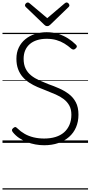

<svg xmlns="http://www.w3.org/2000/svg" viewBox="-20 -1149 728 1544"><path d="M335 19Q300 19 264.5 12.5Q229 6 195.5 -7Q162 -20 133.5 -39.5Q105 -59 84 -85Q76 -95 76 -102.5Q76 -110 85 -118Q95 -127 102 -127.5Q109 -128 122 -115Q146 -91 178.5 -72.5Q211 -54 250.5 -44.5Q290 -35 335 -35Q386 -35 426.5 -47.5Q467 -60 495 -84.5Q523 -109 538.5 -145Q554 -181 554 -226Q554 -270 537.5 -300Q521 -330 493 -351.5Q465 -373 428.5 -389Q392 -405 351 -421Q316 -434 281.5 -449Q247 -464 216.5 -483.5Q186 -503 162.5 -530Q139 -557 125.5 -593Q112 -629 112 -677Q112 -727 131 -766.5Q150 -806 183.5 -833.5Q217 -861 261 -875.5Q305 -890 355 -890Q408 -890 450.5 -876Q493 -862 527.5 -840Q562 -818 589 -791Q598 -783 598 -775.5Q598 -768 589 -760Q580 -751 572 -750.5Q564 -750 554 -757Q527 -781 497.5 -799Q468 -817 433 -827Q398 -837 355 -837Q312 -837 277.5 -826Q243 -815 219 -794Q195 -773 182.5 -743.5Q170 -714 170 -676Q170 -630 186 -597.5Q202 -565 230 -542.5Q258 -520 294.5 -503.5Q331 -487 370 -472Q413 -457 456 -438Q499 -419 534 -392.5Q569 -366 590 -326Q611 -286 611 -227Q611 -171 591.5 -125.5Q572 -80 535.5 -48Q499 -16 448.5 1.5Q398 19 335 19ZM516 -1129Q524 -1129 531 -1121.5Q538 -1114 538 -1105Q538 -1103 537 -1100Q536 -1097 532 -1093L385 -951Q379 -946 374 -942.5Q369 -939 360 -939Q351 -939 345.5 -942.5Q340 -946 335 -951L187 -1093Q183 -1097 182 -1100.5Q181 -1104 181 -1106Q181 -1115 188.5 -1122Q196 -1129 203 -1129Q208 -1129 212 -1126.5Q216 -1124 220 -1121L360 -1003L499 -1121Q503 -1124 507 -1126.5Q511 -1129 516 -1129ZM0 365H688V375H0ZM0 -20H688V0H0ZM0 -505H688V-500H0ZM0 -885H688V-875H0Z"/></svg>

Font: Playwrite GB J Guides
Style: Regular
Weight: 400
Designer: Veronika Burian, José Scaglione
Foundry: TypeTogether
Version: Version 1.003